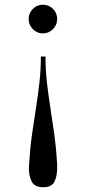

<svg xmlns="http://www.w3.org/2000/svg" viewBox="-20 -550 358 808"><path d="M161.5 238Q126.5 238 114 215Q101.5 192 101.5 157.5Q101.5 153 102 148.5Q102.5 144 102.5 139Q106.5 73 114.8 15.2Q123 -42.5 131.5 -96.2Q140 -150 146 -203Q152 -256 152 -312H171.5Q171.5 -256 177.5 -203Q183.5 -150 192 -96.2Q200.5 -42.5 208.5 15.2Q216.5 73 220.5 139Q220.5 144 220.5 148.5Q220.5 153 220.5 157.5Q220.5 192 208.8 215Q197 238 161.5 238ZM160.5 -409.5Q144 -409.5 130.5 -417.8Q117 -426 108.8 -439.8Q100.5 -453.5 100.5 -470Q100.5 -486.5 108.8 -500.2Q117 -514 130.5 -522Q144 -530 160.5 -530Q177 -530 190.8 -522Q204.5 -514 212.5 -500.2Q220.5 -486.5 220.5 -470Q220.5 -453.5 212.5 -439.8Q204.5 -426 190.8 -417.8Q177 -409.5 160.5 -409.5Z"/></svg>

Font: Bodoni Moda SC
Style: Regular
Weight: 400
Designer: Owen Earl
Foundry: indestructible type
Version: Version 2.005